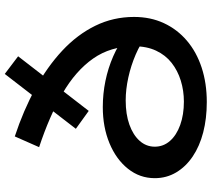

<svg xmlns="http://www.w3.org/2000/svg" viewBox="-61 -813 887 805"><g transform="rotate(-90 382.5 -410.5)"><path d="M357 13Q288 13 230 -2Q172 -17 129 -46Q86 -75 62 -115.5Q38 -156 38 -205Q38 -268 77.5 -317.5Q117 -367 184.5 -395Q252 -423 336 -423Q392 -423 445.5 -412Q499 -401 548.5 -379.5Q598 -358 641 -325L638 -237Q603 -265 556.5 -285Q510 -305 460 -316Q410 -327 364 -327Q306 -327 262.5 -311.5Q219 -296 194.5 -268.5Q170 -241 170 -205Q170 -169 194 -141.5Q218 -114 261 -98.5Q304 -83 359 -83Q405 -83 447 -96Q489 -109 521.5 -134.5Q554 -160 572.5 -199.5Q591 -239 591 -291Q591 -390 539.5 -463.5Q488 -537 393 -592Q298 -647 168 -690L213 -792Q322 -756 413.5 -706Q505 -656 572.5 -593Q640 -530 677 -454.5Q714 -379 714 -292Q714 -223 688 -167Q662 -111 614.5 -70.5Q567 -30 501.5 -8.5Q436 13 357 13ZM320 -482 245 -536 475 -834 549 -778Z"/></g></svg>

Font: BioRhyme SemiExpanded SemiBold
Style: Regular
Weight: 600
Width: 6
Designer: Aoife Mooney
Foundry: Aoife Mooney Type
Version: Version 1.600;gftools[0.9.33]